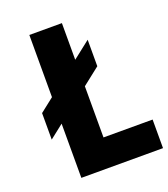

<svg xmlns="http://www.w3.org/2000/svg" viewBox="-137 -848 831 947"><g transform="rotate(-20 278.5 -375.0)"><path d="M297.7 -418.6V-150H555.5V0H126.8V-284.5L54.1 -227.3V-366.4L126.8 -423.6V-750H297.7V-557.7L389.1 -629.5V-490.5Z"/></g></svg>

Font: Spartan ExtBd
Style: Regular
Weight: 800
Designer: Matt Bailey, Mirko Velimirovic
Foundry: Matt Bailey
Version: Version 1.005